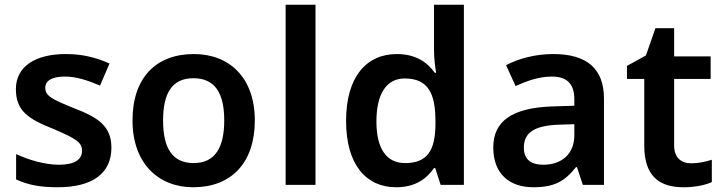

<svg xmlns="http://www.w3.org/2000/svg" viewBox="-20 -780 3051 810"><path d="M450 -157C450 -250 391 -285 294 -323C196 -362 171 -376 171 -410C171 -440 200 -457 254 -457C304 -457 352 -440 402 -419L442 -512C382 -539 324 -552 258 -552C131 -552 47 -501 47 -404C47 -313 99 -278 203 -237C308 -193 326 -176 326 -144C326 -108 297 -85 228 -85C171 -85 101 -105 48 -130V-23C98 0 148 10 224 10C369 10 450 -48 450 -157Z M1055 -272C1055 -452 948 -552 798 -552C638 -552 539 -452 539 -272C539 -92 647 10 795 10C955 10 1055 -92 1055 -272ZM668 -272C668 -387 706 -450 796 -450C887 -450 926 -387 926 -272C926 -157 887 -92 797 -92C706 -92 668 -157 668 -272Z M1311 0V-760H1185V0Z M1651 10C1732 10 1780 -26 1811 -71H1816L1839 0H1937V-760H1811V-570C1811 -536 1816 -492 1820 -473H1814C1783 -517 1734 -552 1654 -552C1526 -552 1440 -456 1440 -270C1440 -85 1525 10 1651 10ZM1689 -92C1610 -92 1568 -153 1568 -268C1568 -383 1610 -449 1687 -449C1787 -449 1817 -385 1817 -269V-253C1816 -145 1782 -92 1689 -92Z M2314 -552C2239 -552 2168 -533 2115 -505L2155 -417C2204 -439 2254 -457 2308 -457C2368 -457 2403 -430 2403 -361V-334L2309 -331C2142 -325 2061 -270 2061 -158C2061 -43 2133 10 2230 10C2320 10 2363 -16 2410 -75H2414L2439 0H2528V-364C2528 -492 2454 -552 2314 -552ZM2337 -254 2403 -256V-210C2403 -127 2346 -85 2272 -85C2223 -85 2190 -105 2190 -157C2190 -215 2226 -250 2337 -254Z M2896 -91C2854 -91 2824 -115 2824 -166V-447H2978V-542H2824V-661H2745L2705 -546L2625 -502V-447H2698V-165C2698 -28 2771 10 2864 10C2911 10 2956 1 2983 -12V-106C2958 -98 2927 -91 2896 -91Z"/></svg>

Font: Noto Sans Bamum SemiBold
Style: Regular
Weight: 600
Designer: Monotype Design Team
Foundry: Monotype Imaging Inc.
Version: Version 2.002